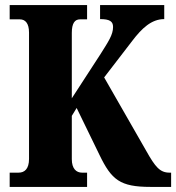

<svg xmlns="http://www.w3.org/2000/svg" viewBox="-20 -734 692 754"><path d="M18 0H322V-56H302C280 -56 262 -71 262 -109V-279L281 -310L371 -125C418 -28 451 0 571 0H652V-56H646C608 -56 590 -78 554 -142L389 -430L499 -573C537 -623 575 -659 625 -659V-714H373V-659C411 -659 424 -650 424 -628C424 -597 405 -570 375 -522L262 -348V-605C262 -643 274 -658 294 -658H322V-714H18V-658H58C79 -658 94 -643 94 -606V-110C94 -70 76 -56 53 -56H18Z"/></svg>

Font: Noto Serif Ethiopic ExtraCondensed Black
Style: Regular
Weight: 900
Width: 2
Designer: Monotype Design Team
Foundry: Monotype Imaging Inc.
Version: Version 2.102